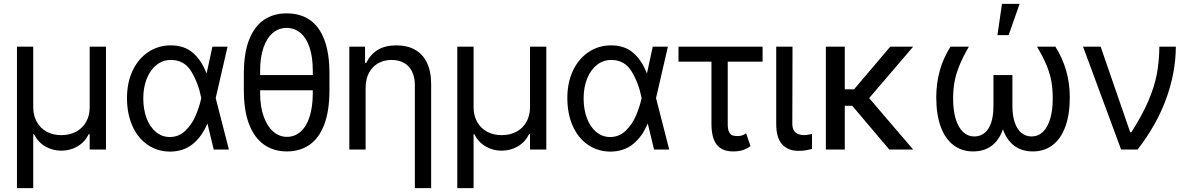

<svg xmlns="http://www.w3.org/2000/svg" viewBox="-20 -771 6130 990"><path d="M67.4 -530.3H151.4V-217.8Q151.4 -175.8 169.4 -143.1Q187.5 -110.4 220.2 -92.3Q252.9 -74.2 295.9 -74.2Q339.8 -74.2 373 -92.3Q406.2 -110.4 424.3 -143.1Q442.4 -175.8 442.4 -217.8V-530.3H526.4V0H442.4V-79.1H437.5Q417 -38.1 379.4 -16.1Q341.8 5.9 295.9 5.9Q251 5.9 213.4 -16.1Q175.8 -38.1 155.3 -79.1H151.4V199.2H67.4Z M634.8 -265.6Q634.8 -344.7 663.6 -406.2Q692.4 -467.8 744.1 -502.4Q795.9 -537.1 860.4 -537.1Q929.7 -537.1 974.1 -499Q1018.6 -460.9 1044.9 -392.6H1077.1L1091.8 -266.6L1160.2 0H1082L1017.6 -266.6Q1002.9 -341.8 966.8 -401.9Q930.7 -461.9 861.3 -461.9Q820.3 -461.9 788.1 -437Q755.9 -412.1 737.3 -366.7Q718.8 -321.3 718.8 -263.7Q718.8 -207 735.8 -161.6Q752.9 -116.2 784.2 -90.3Q815.4 -64.5 855.5 -64.5Q902.3 -64.5 936 -97.2Q969.7 -129.9 988.8 -174.8Q1007.8 -219.7 1017.6 -263.7L1075.2 -530.3H1153.3L1091.8 -263.7L1077.1 -132.8H1048.8Q1020.5 -65.4 972.7 -27.3Q924.8 10.7 855.5 10.7Q790 9.8 739.7 -25.4Q689.5 -60.5 662.1 -123Q634.8 -185.5 634.8 -265.6Z M1627.9 -305.7H1291V-383.8H1627.9ZM1459 9.8Q1391.6 9.8 1341.8 -24.9Q1292 -59.6 1264.6 -129.9Q1237.3 -200.2 1237.3 -305.7V-391.6Q1237.3 -497.1 1264.6 -566.4Q1292 -635.7 1341.3 -668.9Q1390.6 -702.1 1458 -702.1Q1527.3 -702.1 1576.7 -668.9Q1626 -635.7 1652.3 -566.4Q1678.7 -497.1 1678.7 -391.6V-305.7Q1678.7 -200.2 1652.3 -129.9Q1626 -59.6 1576.7 -24.9Q1527.3 9.8 1459 9.8ZM1458 -627Q1418 -627 1387.2 -601.6Q1356.4 -576.2 1338.9 -526.4Q1321.3 -476.6 1321.3 -407.2V-291Q1321.3 -221.7 1339.4 -170.9Q1357.4 -120.1 1388.7 -92.8Q1419.9 -65.4 1459 -65.4Q1500 -65.4 1530.3 -92.3Q1560.5 -119.1 1576.7 -170.4Q1592.8 -221.7 1592.8 -291V-407.2Q1592.8 -476.6 1576.2 -526.4Q1559.6 -576.2 1528.8 -601.6Q1498 -627 1458 -627Z M1865.2 0H1781.2V-530.3H1862.3V-447.3H1869.1Q1889.6 -490.2 1927.7 -513.7Q1965.8 -537.1 2024.4 -537.1Q2079.1 -537.1 2119.1 -515.1Q2159.2 -493.2 2181.2 -448.2Q2203.1 -403.3 2203.1 -336.9V199.2H2119.1V-331.1Q2119.1 -372.1 2105 -401.4Q2090.8 -430.7 2064 -446.3Q2037.1 -461.9 1999 -461.9Q1960.9 -461.9 1930.7 -445.3Q1900.4 -428.7 1882.8 -396Q1865.2 -363.3 1865.2 -318.4Z M2337.9 -530.3H2421.9V-217.8Q2421.9 -175.8 2439.9 -143.1Q2458 -110.4 2490.7 -92.3Q2523.4 -74.2 2566.4 -74.2Q2610.4 -74.2 2643.6 -92.3Q2676.8 -110.4 2694.8 -143.1Q2712.9 -175.8 2712.9 -217.8V-530.3H2796.9V0H2712.9V-79.1H2708Q2687.5 -38.1 2649.9 -16.1Q2612.3 5.9 2566.4 5.9Q2521.5 5.9 2483.9 -16.1Q2446.3 -38.1 2425.8 -79.1H2421.9V199.2H2337.9Z M2905.3 -265.6Q2905.3 -344.7 2934.1 -406.2Q2962.9 -467.8 3014.6 -502.4Q3066.4 -537.1 3130.9 -537.1Q3200.2 -537.1 3244.6 -499Q3289.1 -460.9 3315.4 -392.6H3347.7L3362.3 -266.6L3430.7 0H3352.5L3288.1 -266.6Q3273.4 -341.8 3237.3 -401.9Q3201.2 -461.9 3131.8 -461.9Q3090.8 -461.9 3058.6 -437Q3026.4 -412.1 3007.8 -366.7Q2989.3 -321.3 2989.3 -263.7Q2989.3 -207 3006.3 -161.6Q3023.4 -116.2 3054.7 -90.3Q3085.9 -64.5 3126 -64.5Q3172.9 -64.5 3206.5 -97.2Q3240.2 -129.9 3259.3 -174.8Q3278.3 -219.7 3288.1 -263.7L3345.7 -530.3H3423.8L3362.3 -263.7L3347.7 -132.8H3319.3Q3291 -65.4 3243.2 -27.3Q3195.3 10.7 3126 10.7Q3060.5 9.8 3010.3 -25.4Q2960 -60.5 2932.6 -123Q2905.3 -185.5 2905.3 -265.6Z M3912.1 -453.1H3478.5V-530.3H3912.1ZM3732.4 -530.3V-129.9Q3732.4 -102.5 3740.2 -88.9Q3748 -75.2 3758.8 -72.3Q3769.5 -69.3 3785.2 -69.3Q3796.9 -69.3 3808.6 -73.7Q3820.3 -78.1 3827.1 -84L3849.6 -17.6Q3828.1 -2 3807.1 3.9Q3786.1 9.8 3759.8 9.8Q3704.1 9.8 3676.3 -24.4Q3648.4 -58.6 3648.4 -133.8V-530.3Z M4066.4 -530.3 4065.4 -132.8Q4065.4 -110.4 4074.2 -97.2Q4083 -84 4096.7 -79.1Q4110.4 -74.2 4127 -74.2Q4138.7 -74.2 4160.2 -79.1Q4166 -81.1 4167 -81.1V-2.9Q4151.4 1 4135.3 3.9Q4119.1 6.8 4096.7 6.8Q4043.9 6.8 4013.2 -26.4Q3982.4 -59.6 3982.4 -131.8V-530.3Z M4335.9 0H4238.3V-530.3H4335.9ZM4427.7 -225.6H4304.7L4289.1 -310.5H4383.8L4570.3 -530.3H4688.5ZM4371.1 -229.5 4433.6 -297.9 4688.5 0H4565.4Z M4894.5 -262.7Q4894.5 -202.1 4907.7 -158.2Q4920.9 -114.3 4945.8 -90.8Q4970.7 -67.4 5003.9 -67.4Q5034.2 -67.4 5056.6 -85.4Q5079.1 -103.5 5090.8 -138.7Q5102.5 -173.8 5102.5 -224.6V-383.8H5168.9V-225.6Q5168.9 -150.4 5148.9 -97.7Q5128.9 -44.9 5090.8 -17.6Q5052.7 9.8 4997.1 9.8Q4938.5 9.8 4895.5 -23.4Q4852.5 -56.6 4830.1 -119.1Q4807.6 -181.6 4807.6 -269.5Q4807.6 -341.8 4825.7 -406.7Q4843.8 -471.7 4880.9 -530.3H4975.6Q4943.4 -474.6 4925.8 -430.2Q4908.2 -385.7 4901.4 -347.2Q4894.5 -308.6 4894.5 -262.7ZM5496.1 -269.5Q5496.1 -181.6 5473.6 -119.1Q5451.2 -56.6 5408.2 -23.4Q5365.2 9.8 5305.7 9.8Q5251 9.8 5212.4 -17.6Q5173.8 -44.9 5153.8 -97.7Q5133.8 -150.4 5133.8 -225.6V-383.8H5200.2V-224.6Q5200.2 -174.8 5212.4 -139.2Q5224.6 -103.5 5247.1 -85.4Q5269.5 -67.4 5298.8 -67.4Q5333 -67.4 5357.4 -90.8Q5381.8 -114.3 5395 -158.2Q5408.2 -202.1 5408.2 -262.7Q5408.2 -308.6 5401.9 -347.7Q5395.5 -386.7 5377.9 -430.7Q5360.4 -474.6 5327.1 -530.3H5421.9Q5459 -471.7 5477.5 -406.2Q5496.1 -340.8 5496.1 -269.5ZM5146.5 -751H5237.3L5180.7 -589.8H5123Z M5564.5 -530.3H5655.3L5807.6 -88.9H5813.5Q5871.1 -179.7 5901.9 -252Q5932.6 -324.2 5944.8 -388.2Q5957 -452.1 5958 -530.3H6043Q6042 -395.5 5992.7 -260.7Q5943.4 -126 5845.7 0H5760.7Z"/></svg>

Font: WEMIX Pretendard Variable
Style: Regular
Weight: 400
Designer: Base glyphs from Inter by Rasmus Andersson; Hangeul glyphs from Noto Sans CJK(Source Han Sans) by Jang Soo-young and Kan
Foundry: Kil Hyung-jin
Version: Version 1.000;Glyphs 3.2 (3208)